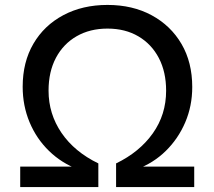

<svg xmlns="http://www.w3.org/2000/svg" viewBox="-20 -759 870 779"><path d="M62 0V-83H314L297 -72Q230 -97 179 -146.5Q128 -196 100 -263Q72 -330 72 -407Q72 -507 115.5 -581.5Q159 -656 237 -697.5Q315 -739 416 -739Q518 -739 595.5 -697Q673 -655 716.5 -580.5Q760 -506 760 -406Q760 -329 731.5 -262.5Q703 -196 652.5 -146.5Q602 -97 534 -72L517 -83H768V0H451V-96Q546 -142 600 -218Q654 -294 654 -391Q654 -467 624.5 -523.5Q595 -580 541.5 -611.5Q488 -643 416 -643Q345 -643 291 -612Q237 -581 207 -524.5Q177 -468 177 -391Q177 -297 229.5 -220Q282 -143 379 -96V0Z"/></svg>

Font: BDO Grotesk
Style: Regular
Weight: 400
Designer: Deni Anggara
Foundry: Lokal Container
Version: Version 2.000